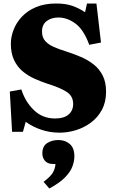

<svg xmlns="http://www.w3.org/2000/svg" viewBox="-20 -744 655 1097"><path d="M320 14Q265 14 215 -3Q165 -20 127 -48L111 9H49L36 -221L102 -233Q124 -163 173.5 -115Q223 -67 295 -67Q345 -67 371.5 -89.5Q398 -112 398 -150Q398 -195 361 -219Q324 -243 250 -266Q214 -278 177 -294.5Q140 -311 109.5 -336.5Q79 -362 60.5 -400.5Q42 -439 42 -494Q42 -533 57.5 -573.5Q73 -614 104.5 -648Q136 -682 185 -703Q234 -724 301 -724Q355 -724 393.5 -710.5Q432 -697 466 -674L477 -724H531L557 -501L490 -488Q458 -575 411 -609.5Q364 -644 314 -644Q273 -644 246.5 -623.5Q220 -603 220 -564Q220 -530 238.5 -509.5Q257 -489 288 -475.5Q319 -462 358 -450Q402 -436 442.5 -418.5Q483 -401 515.5 -375.5Q548 -350 567 -312Q586 -274 586 -220Q586 -161 562.5 -117Q539 -73 500 -44Q461 -15 414.5 -0.5Q368 14 320 14ZM262 333 229 295Q270 264 282.5 241.5Q295 219 297 193H284Q252 193 237 175Q222 157 222 133Q222 91 249.5 73.5Q277 56 313 56Q353 56 379 79Q405 102 405 149Q405 176 394 206.5Q383 237 352 269Q321 301 262 333Z"/></svg>

Font: Literata 36pt ExtraBold
Style: Regular
Weight: 800
Designer: Latin by Veronika Burian and Jose Scaglione. Greek by Irene Vlachou. Cyrillic by Vera Evstafieva.
Foundry: TypeTogether
Version: Version 3.002